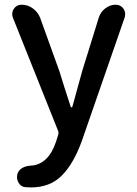

<svg xmlns="http://www.w3.org/2000/svg" viewBox="-20 -568 584 820"><path d="M474.6 -547.9Q495.1 -547.9 507.8 -530.3Q514.6 -519.5 514.6 -507.8Q514.6 -502 512.7 -494.1L329.1 35.2Q293.9 131.8 243.7 182.1Q193.4 232.4 112.3 232.4Q99.6 232.4 87.9 231.4Q69.3 229.5 59.6 212.9Q52.7 201.2 52.7 188.5Q52.7 182.6 53.7 176.8Q58.6 159.2 74.2 149.9Q89.8 140.6 110.4 139.6Q186.5 135.7 219.7 36.1L228.5 7.8Q231.4 -1 227.5 -10.7L35.2 -492.2Q32.2 -500 32.2 -507.8Q32.2 -519.5 39.1 -530.3Q50.8 -547.9 72.3 -547.9Q98.6 -547.9 120.1 -532.2Q141.6 -516.6 151.4 -492.2L233.4 -264.6Q239.3 -245.1 255.9 -192.4Q272.5 -139.6 282.2 -111.3Q283.2 -109.4 285.6 -109.4Q288.1 -109.4 289.1 -112.3L331.1 -264.6L402.3 -494.1Q410.2 -517.6 430.2 -532.7Q450.2 -547.9 474.6 -547.9Z"/></svg>

Font: Gen Jyuu GothicX Medium
Style: Regular
Weight: 500
Designer: Ryoko NISHIZUKA (kana &amp; ideographs); Paul D. Hunt (Latin, Greek &amp; Cyrillic); Wenlong ZHANG (bopomofo); Sandoll C
Version: Version 1.058.20140828